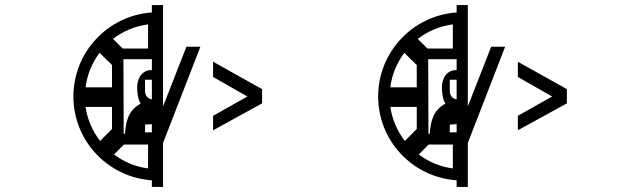

<svg xmlns="http://www.w3.org/2000/svg" viewBox="-20 -769 2440 756"><path d="M374 -214C345 -252 324 -298 317 -348H421V-261ZM563 -200V-106C513 -112 467 -132 429 -161L468 -200ZM317 -425C323 -476 343 -522 372 -561L421 -513V-425ZM466 -536H578V-493C539 -494 520 -460 520 -425C520 -399 525 -374 534 -361C485 -335 476 -291 472 -243L467 -242ZM551 -455H578V-378C561 -380 551 -393 551 -413ZM551 -278C551 -278 563 -280 578 -280V-248H551ZM425 -616C464 -646 511 -666 563 -673V-578H463ZM269 -389C269 -214 405 -71 578 -59V-33H622V-206L769 -585H714L622 -350V-749H578V-720C405 -708 269 -564 269 -389ZM1012 -362V-418L819 -526V-466L954 -389L819 -313V-256Z M1574 -214C1545 -252 1524 -298 1517 -348H1621V-261ZM1763 -200V-106C1713 -112 1667 -132 1629 -161L1668 -200ZM1517 -425C1523 -476 1543 -522 1572 -561L1621 -513V-425ZM1666 -536H1778V-493C1739 -494 1720 -460 1720 -425C1720 -399 1725 -374 1734 -361C1685 -335 1676 -291 1672 -243L1667 -242ZM1751 -455H1778V-378C1761 -380 1751 -393 1751 -413ZM1751 -278C1751 -278 1763 -280 1778 -280V-248H1751ZM1625 -616C1664 -646 1711 -666 1763 -673V-578H1663ZM1469 -389C1469 -214 1605 -71 1778 -59V-33H1822V-206L1969 -585H1914L1822 -350V-749H1778V-720C1605 -708 1469 -564 1469 -389ZM2212 -362V-418L2019 -526V-466L2154 -389L2019 -313V-256Z"/></svg>

Font: CryptoKit_GRILLE 1.4
Style: Regular
Weight: 400
Monospace: yes
Designer: Oceane Juvin
Foundry: http://www.head-geneve.ch
Version: Version 1.004